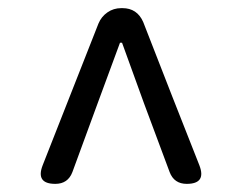

<svg xmlns="http://www.w3.org/2000/svg" viewBox="-20 -769 595 472"><path d="M116 -317Q67 -317 85 -363L222 -711Q229 -728 244 -738.5Q259 -749 278 -749H281Q317 -749 332 -715L403 -533L470 -363Q488 -317 439 -317Q408 -317 397 -346L334 -515L280 -664H275L220 -515L158 -346Q147 -317 116 -317Z"/></svg>

Font: GenSenRounded JP R
Style: Regular
Weight: 400
Version: Version 1.501;PS 1;hotconv 16.6.51;makeotf.lib2.5.65220